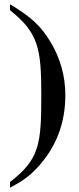

<svg xmlns="http://www.w3.org/2000/svg" viewBox="-20 -714 373 902"><path d="M27 -666C160 -560 174 -488 174 -268C174 -37 166 34 27 141V168C89 135 117 114 156 73C241 -19 287 -131 287 -267C287 -356 263 -441 218 -516C172 -592 127 -634 27 -694Z"/></svg>

Font: STIXGeneral
Style: Bold
Weight: 700
Designer: MicroPress Inc., with final additions and corrections provided by Coen Hoffman, Elsevier (retired)
Version: Version 1.1.0